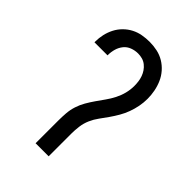

<svg xmlns="http://www.w3.org/2000/svg" viewBox="-218 -839 936 936"><g transform="rotate(45 250.0 -371.5)"><path d="M205 0V-156Q205 -182 207 -208Q209 -234 217 -259Q225 -284 238 -306.5Q251 -329 266 -350.5Q281 -372 296 -393Q311 -414 323 -437.5Q335 -461 341.5 -486.5Q348 -512 348 -538Q348 -553 346 -568Q344 -583 339 -597Q334 -611 325.5 -623.5Q317 -636 305 -645.5Q293 -655 278.5 -659Q264 -663 249 -663Q228 -663 208 -655.5Q188 -648 175 -632Q162 -616 156 -595.5Q150 -575 150 -554V-551H60V-556Q60 -581 65.5 -605.5Q71 -630 82.5 -652.5Q94 -675 112 -693Q130 -711 152 -722.5Q174 -734 199 -738.5Q224 -743 249 -743Q275 -743 301 -737.5Q327 -732 349.5 -718.5Q372 -705 389.5 -685Q407 -665 417.5 -641Q428 -617 433 -591Q438 -565 438 -539Q438 -513 433 -487Q428 -461 419 -436.5Q410 -412 397 -389.5Q384 -367 369 -345.5Q354 -324 338.5 -303Q323 -282 312.5 -258Q302 -234 298.5 -208Q295 -182 295 -156V0Z"/></g></svg>

Font: Iosevka Term Curly Medium
Style: Regular
Weight: 500
Designer: Belleve Invis
Foundry: Belleve Invis
Version: Version 32.3.0